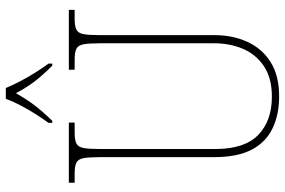

<svg xmlns="http://www.w3.org/2000/svg" viewBox="-180 -791 981 661"><g transform="rotate(-90 310.5 -460.5)"><path d="M309 10Q247 10 199.5 -12.5Q152 -35 126 -84Q100 -133 100 -214V-607Q100 -645 96.5 -663.5Q93 -682 81 -688Q69 -694 44 -694H12V-714H219V-694H184Q159 -694 147 -688Q135 -682 131.5 -663.5Q128 -645 128 -606V-210Q128 -109 176.5 -62Q225 -15 308 -15Q373 -15 414 -43Q455 -71 473.5 -116Q492 -161 492 -213V-606Q492 -645 488.5 -663.5Q485 -682 473 -688Q461 -694 436 -694H401V-714H607V-694H576Q551 -694 539 -688Q527 -682 523.5 -663.5Q520 -645 520 -606V-211Q520 -150 497 -99.5Q474 -49 427.5 -19.5Q381 10 309 10ZM218 -784Q232 -803 248.5 -829Q265 -855 279 -882Q293 -909 301 -931H338Q347 -909 361 -882Q375 -855 391.5 -829Q408 -803 422 -784V-771H415Q381 -805 360.5 -832Q340 -859 320 -896Q299 -859 278.5 -832Q258 -805 225 -771H218Z"/></g></svg>

Font: Noto Serif Bengali SemiCondensed Thin
Style: Regular
Weight: 100
Width: 4
Designer: Juan Bruce, Universal Thirst, Indian Type Foundry and the Monotype Design Team.
Foundry: Monotype Imaging Inc.
Version: Version 2.003; ttfautohint (v1.8.4.7-5d5b)